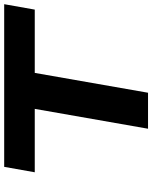

<svg xmlns="http://www.w3.org/2000/svg" viewBox="75 -802 727 917"><g transform="rotate(-90 438.5 -343.5)"><path d="M282.2 0 377 -541H74.2L100.1 -687H877L851.1 -541H548.8L454.1 0Z"/></g></svg>

Font: Archivo Expanded
Style: Bold Italic
Weight: 700
Width: 7
Italic angle: -10°
Designer: Hector Gatti
Foundry: Omnibus-Type
Version: Version 2.001